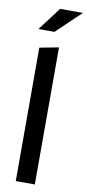

<svg xmlns="http://www.w3.org/2000/svg" viewBox="-101 -954 452 992"><g transform="rotate(10 125.0 -458.0)"><path d="M59 0V-700L159 -719V0ZM38 -794 130 -916H250L122 -794Z"/></g></svg>

Font: Red Hat Display Medium
Style: Regular
Weight: 500
Designer: Pentagram, MCKL
Foundry: Pentagram, MCKL
Version: Version 1.023